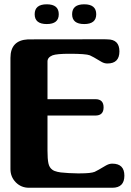

<svg xmlns="http://www.w3.org/2000/svg" viewBox="-20 -886 620 906"><path d="M509.8 -113.8Q566.9 -113.8 566.9 -57.1Q566.9 0 509.8 0H116.7Q80.1 0 54.7 -25.4Q29.3 -51.3 29.3 -87.9V-612.8Q29.3 -695.8 111.8 -700.2L473.6 -700.7L486.8 -700.2Q543.5 -700.2 543.5 -643.6Q543.5 -586.4 486.8 -586.4Q473.1 -586.4 460.4 -593.3L454.6 -596.7Q417 -619.6 403.8 -625Q385.7 -632.3 307.6 -632.3Q248 -632.3 228 -625Q204.1 -615.2 204.1 -596.2V-418H430.2Q468.8 -418 468.8 -379.4Q468.8 -340.8 430.2 -340.8H204.1V-175.3Q204.1 -135.3 208.5 -115.2Q212.9 -95.2 226.6 -85.4Q235.4 -78.6 251 -75.2Q261.7 -72.8 267.1 -72.3Q302.7 -68.4 345.2 -67.9H357.9Q408.7 -67.9 426.8 -75.2Q439.9 -81.1 478 -104L483.4 -106.9Q496.6 -113.8 509.8 -113.8ZM200.7 -772.5Q143.6 -772.5 143.6 -818.8Q143.6 -865.7 200.7 -865.7Q257.3 -865.7 257.3 -818.8Q257.3 -772.5 200.7 -772.5ZM377.4 -772.5Q320.3 -772.5 320.3 -818.8Q320.3 -865.7 377.4 -865.7Q434.1 -865.7 434.1 -818.8Q434.1 -772.5 377.4 -772.5Z"/></svg>

Font: inglobal
Style: Bold
Weight: 700
Designer: Andrey Kochetov, Denis Davydov, Evgeny Yurtaev
Foundry: inglobal.ru
Version: Version 1.00 September 25, 2014, initial release